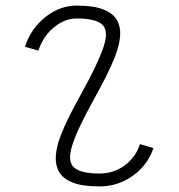

<svg xmlns="http://www.w3.org/2000/svg" viewBox="-20 -652 640 686"><path d="M117 -471 69 -485Q83 -528 111 -561Q139 -594 176 -613Q213 -632 253 -632Q315 -632 350 -618Q385 -604 398.5 -579Q412 -554 409 -521.5Q406 -489 391.5 -451.5Q377 -414 357 -375Q337 -336 316 -298Q257 -192 238.5 -134Q220 -76 244 -54Q268 -32 336 -32Q386 -32 425.5 -61Q465 -90 480 -137L528 -123Q515 -83 486.5 -52Q458 -21 419 -3.5Q380 14 336 14Q274 14 239 0Q204 -14 190.5 -39Q177 -64 179.5 -96.5Q182 -129 196.5 -166.5Q211 -204 231 -243.5Q251 -283 272 -320Q331 -427 350 -484.5Q369 -542 345.5 -564Q322 -586 253 -586Q224 -586 197 -571Q170 -556 149 -530.5Q128 -505 117 -471Z"/></svg>

Font: Victor Mono Thin
Style: Italic
Weight: 100
Italic angle: -12°
Monospace: yes
Designer: Rune Bjørnerås
Version: Version 1.561;gftools[0.9.30]